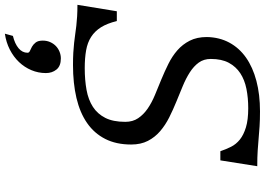

<svg xmlns="http://www.w3.org/2000/svg" viewBox="-206 -602 1046 757"><g transform="rotate(90 316.5 -224.0)"><path d="M207 -35.6Q253.9 -35.6 293 -42.7Q332 -49.8 359.9 -67.9Q387.7 -85.9 403.3 -116.7Q418.9 -147.5 418.9 -195.3Q418.9 -225.1 404.5 -246.3Q390.1 -267.6 366.7 -283.7Q343.3 -299.8 313.2 -312.3Q283.2 -324.7 251.7 -337.6Q220.2 -350.6 190.2 -365.5Q160.2 -380.4 136.7 -400.9Q113.3 -421.4 98.9 -449.7Q84.5 -478 84.5 -517.1Q85.4 -566.4 106.4 -605.5Q127.4 -644.5 165.5 -671.4Q203.6 -698.2 257.3 -712.4Q311 -726.6 377.4 -726.6Q412.1 -726.6 436.8 -724.9Q461.4 -723.1 484.1 -721.2Q506.8 -719.2 532.2 -717.5Q557.6 -715.8 593.8 -715.8L570.8 -570.3H534.7Q527.3 -592.3 517.3 -612.3Q507.3 -632.3 488.8 -647.2Q470.2 -662.1 440.7 -671.1Q411.1 -680.2 365.2 -680.2Q324.2 -680.2 288.8 -673.1Q253.4 -666 227.3 -648.9Q201.2 -631.8 186 -603.5Q170.9 -575.2 170.9 -532.7Q170.9 -504.9 185.3 -485.1Q199.7 -465.3 223.6 -450Q247.6 -434.6 277.8 -422.1Q308.1 -409.7 339.6 -396.7Q371.1 -383.8 401.4 -368.7Q431.6 -353.5 455.6 -333Q479.5 -312.5 493.9 -284.7Q508.3 -256.8 508.3 -218.8Q508.3 -159.7 486.3 -116.5Q464.4 -73.2 423.6 -44.9Q382.8 -16.6 324.7 -2.9Q266.6 10.7 194.8 10.7Q167.5 10.7 146.5 9.5Q125.5 8.3 107.7 6.3Q89.8 4.4 73.7 2Q57.6 -0.5 40.3 -2.4Q22.9 -4.4 2.9 -5.6Q-17.1 -6.8 -42.5 -6.8L-17.1 -162.1H21.5Q30.8 -124 46.1 -99.6Q61.5 -75.2 84 -60.8Q106.4 -46.4 137 -41Q167.5 -35.6 207 -35.6ZM71.3 279.3 80.1 247.6Q110.8 240.2 128.7 225.3Q146.5 210.4 146.5 189.9Q146.5 183.6 138.9 180.4Q131.3 177.2 122.6 172.4Q113.8 167.5 106.2 158Q98.6 148.4 98.6 129.9Q98.6 113.8 104.5 100.6Q110.4 87.4 120.1 78.1Q129.9 68.8 142.6 63.7Q155.3 58.6 168.9 58.6Q198.7 58.6 212.6 75.7Q226.6 92.8 226.6 117.7Q226.6 147.5 215.1 174.8Q203.6 202.1 183.1 223.6Q162.6 245.1 134 259.8Q105.5 274.4 71.3 279.3Z"/></g></svg>

Font: Arian Grqi
Style: Italic
Weight: 400
Italic angle: -15°
Designer: Ruben Hakobyan (Tarumian)
Foundry: Ruben Hakobyan (Tarumian)
Version: Version 1.002